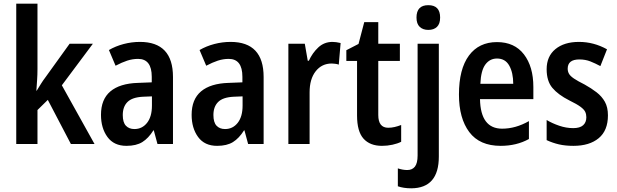

<svg xmlns="http://www.w3.org/2000/svg" viewBox="-20 -780 3343 1040"><path d="M183 -406Q183 -375 181 -347Q179 -319 177 -289H179Q192 -310 202.5 -327Q213 -344 226 -361L357 -543H483L315 -318L492 0H364L239 -239L183 -184V0H68V-760H183Z M738 -553Q917 -553 917 -363V0H833L813 -74H811Q784 -31 751 -10.5Q718 10 665 10Q597 10 562 -38Q527 -86 527 -158Q527 -242 578 -285Q629 -328 727 -331L802 -334V-364Q802 -461 728 -461Q698 -461 669 -451.5Q640 -442 606 -424L570 -509Q606 -530 649.5 -541.5Q693 -553 738 -553ZM754 -256Q696 -253 670.5 -227.5Q645 -202 645 -157Q645 -117 662 -99Q679 -81 708 -81Q750 -81 776.5 -114.5Q803 -148 803 -208V-258Z M1229 -553Q1408 -553 1408 -363V0H1324L1304 -74H1302Q1275 -31 1242 -10.5Q1209 10 1156 10Q1088 10 1053 -38Q1018 -86 1018 -158Q1018 -242 1069 -285Q1120 -328 1218 -331L1293 -334V-364Q1293 -461 1219 -461Q1189 -461 1160 -451.5Q1131 -442 1097 -424L1061 -509Q1097 -530 1140.5 -541.5Q1184 -553 1229 -553ZM1245 -256Q1187 -253 1161.5 -227.5Q1136 -202 1136 -157Q1136 -117 1153 -99Q1170 -81 1199 -81Q1241 -81 1267.5 -114.5Q1294 -148 1294 -208V-258Z M1781 -553Q1790 -553 1801.5 -551.5Q1813 -550 1825 -547L1815 -430Q1807 -433 1795.5 -434.5Q1784 -436 1777 -436Q1723 -436 1690 -394Q1657 -352 1657 -280V0H1542V-543H1631L1647 -451H1653Q1672 -493 1704 -523Q1736 -553 1781 -553Z M2083 -88Q2100 -88 2117.5 -92Q2135 -96 2153 -103V-12Q2133 -2 2105.5 4Q2078 10 2049 10Q1984 10 1949 -29Q1914 -68 1914 -155V-450H1856V-508L1922 -542L1953 -660H2029V-543H2146V-450H2029V-157Q2029 -88 2083 -88Z M2236 -685Q2236 -752 2300 -752Q2364 -752 2364 -685Q2364 -651 2347 -634.5Q2330 -618 2300 -618Q2271 -618 2253.5 -634.5Q2236 -651 2236 -685ZM2208 240Q2166 240 2135 229V132Q2162 141 2186 141Q2213 141 2227.5 122.5Q2242 104 2242 62V-543H2357V68Q2357 239 2208 240Z M2672 -552Q2767 -552 2818 -485.5Q2869 -419 2869 -309V-243H2580Q2583 -83 2700 -83Q2773 -83 2845 -124V-27Q2778 10 2692 10Q2578 10 2522 -64.5Q2466 -139 2466 -268Q2466 -406 2520 -479Q2574 -552 2672 -552ZM2672 -463Q2633 -463 2609 -430.5Q2585 -398 2582 -326H2760Q2760 -386 2738.5 -424.5Q2717 -463 2672 -463Z M3273 -155Q3273 -73 3223 -31.5Q3173 10 3086 10Q3042 10 3007.5 2Q2973 -6 2941 -21V-130Q2971 -112 3009 -99Q3047 -86 3085 -86Q3121 -86 3138.5 -101.5Q3156 -117 3156 -145Q3156 -161 3150 -174Q3144 -187 3124.5 -201.5Q3105 -216 3064 -236Q3003 -267 2972 -304Q2941 -341 2941 -405Q2941 -475 2988.5 -514Q3036 -553 3116 -553Q3196 -553 3268 -513L3232 -422Q3204 -437 3177.5 -447.5Q3151 -458 3118 -458Q3055 -458 3055 -408Q3055 -393 3062 -380.5Q3069 -368 3089 -354.5Q3109 -341 3147 -322Q3183 -302 3211.5 -280Q3240 -258 3256.5 -228.5Q3273 -199 3273 -155Z"/></svg>

Font: Noto Sans Gurmukhi Condensed SemiBold
Style: Regular
Weight: 600
Width: 3
Designer: Jelle Bosma - Monotype Design Team
Foundry: Monotype Imaging Inc.
Version: Version 2.004; ttfautohint (v1.8.4.7-5d5b)